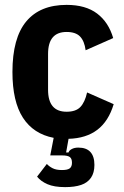

<svg xmlns="http://www.w3.org/2000/svg" viewBox="-20 -557 507 787"><path d="M253 -537Q331 -537 378 -501.5Q425 -466 444 -401L331 -351Q326 -389 308 -407.5Q290 -426 253 -426Q215 -426 196 -403.5Q177 -381 177 -336V-189Q177 -144 196 -121.5Q215 -99 253 -99Q291 -99 309.5 -118.5Q328 -138 337 -178L446 -130Q425 -60 379 -25Q333 10 261 12L251 68H261Q263 60 274 54Q285 48 301 48Q334 48 350.5 66Q367 84 367 119Q367 151 353 171.5Q339 192 312.5 201Q286 210 247 210Q202 210 174.5 198Q147 186 132 167L172 115Q181 125 195.5 132.5Q210 140 234 140Q257 140 266 133Q275 126 275 110Q275 93 266 86.5Q257 80 234 80H186L200 8Q117 -8 74 -74.5Q31 -141 31 -262Q31 -401 87.5 -469Q144 -537 253 -537Z"/></svg>

Font: IBM Plex Sans Condensed
Style: Bold
Weight: 700
Width: 3
Designer: Mike Abbink, Paul van der Laan, Pieter van Rosmalen
Foundry: Bold Monday
Version: Version 3.201